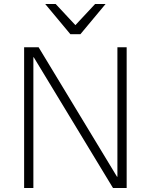

<svg xmlns="http://www.w3.org/2000/svg" viewBox="-20 -935 750 955"><path d="M100 -700H172L562 -56H564V-700H610V0H542L148 -650H146V0H100ZM205 -915H257L355 -810L453 -915H505L380 -765H330Z"/></svg>

Font: PT Root UI Light
Style: Regular
Weight: 300
Designer: Vitaly Kuzmin
Foundry: ParaType Ltd.
Version: Version 2.000G